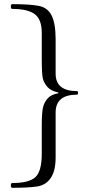

<svg xmlns="http://www.w3.org/2000/svg" viewBox="-20 -749 441 925"><path d="M351.1 -293Q248 -293 248 -207V8.8Q248 74.7 224.1 109.1Q200.2 143.6 157 149.7Q113.8 155.8 39.1 155.8Q32.2 155.8 32.2 144.3Q32.2 132.8 39.1 132.8Q119.6 132.8 150.4 104.5Q181.2 76.2 181.2 -7.8V-143.1Q181.2 -212.9 188.5 -236.8Q195.8 -260.7 211.9 -277.3Q228 -293.9 261.2 -299.8V-303.2Q223.6 -312 208 -330.6Q192.4 -349.1 186.8 -368.9Q181.2 -388.7 181.2 -471.2V-589.8Q181.2 -656.2 147 -681.2Q112.8 -706.1 39.1 -706.1Q32.2 -706.1 32.2 -717.5Q32.2 -729 39.1 -729Q122.1 -729 165.8 -720.9Q209.5 -712.9 228.8 -674.3Q248 -635.7 248 -559.1V-394Q248 -310.1 351.1 -310.1Q356 -310.1 356 -301.5Q356 -293 351.1 -293Z"/></svg>

Font: Junicode
Style: Regular
Weight: 400
Designer: Peter S. Baker
Foundry: Briery Creek Software
Version: Version 0.7.2